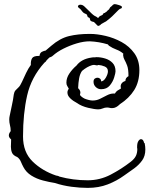

<svg xmlns="http://www.w3.org/2000/svg" viewBox="-20 -827 731 934"><path d="M407 87Q369 87 327.5 81.5Q286 76 246 63Q220 59 189 51Q158 43 132.5 27Q107 11 94 -14Q87 -27 81.5 -40.5Q76 -54 64 -63Q44 -71 38.5 -84Q33 -97 33 -113Q33 -120 33.5 -127.5Q34 -135 34 -143V-149Q23 -158 23 -168Q23 -178 32 -189V-190Q32 -205 28.5 -218Q25 -231 25 -245Q25 -250 25.5 -254.5Q26 -259 27 -263Q32 -289 38 -315.5Q44 -342 47 -367Q49 -380 55.5 -387.5Q62 -395 70 -402Q78 -409 87 -429Q96 -449 107 -472Q118 -495 130 -511Q129 -532 136 -543.5Q143 -555 168 -555H172Q174 -570 184 -575Q194 -580 202 -581L229 -604Q272 -641 316 -651.5Q360 -662 414 -662H419Q452 -662 493 -652.5Q534 -643 571.5 -622.5Q609 -602 633.5 -568Q658 -534 658 -486Q658 -429 633 -389Q608 -349 563 -320L561 -318Q554 -311 545 -306Q536 -301 525 -301Q518 -301 513 -302.5Q508 -304 500 -304Q490 -304 479.5 -299.5Q469 -295 458 -295Q441 -295 409 -302.5Q377 -310 354 -326Q335 -336 321.5 -349Q308 -362 308 -377Q308 -386 314 -395H315Q311 -403 307 -409Q303 -415 303 -425Q303 -448 317.5 -469.5Q332 -491 352 -508Q376 -540 425 -547Q429 -548 432 -548Q435 -548 438 -548H441Q443 -548 445 -548.5Q447 -549 449 -549Q470 -549 491.5 -542.5Q513 -536 527.5 -521Q542 -506 542 -480Q542 -472 535.5 -450.5Q529 -429 514 -411Q499 -393 472 -393Q457 -393 446 -403.5Q435 -414 435 -429Q435 -440 441 -444.5Q447 -449 454 -449Q461 -449 466.5 -444.5Q472 -440 472 -431Q485 -432 495 -449.5Q505 -467 505 -480Q505 -497 489.5 -503.5Q474 -510 459 -511Q455 -509 451 -509Q448 -509 445.5 -510Q443 -511 440 -511Q437 -511 434 -511Q431 -511 428 -510Q404 -503 379 -482Q369 -468 365 -446.5Q361 -425 360 -398L362 -396Q371 -387 371 -376Q371 -373 369 -365Q376 -355 392 -347Q402 -343 412.5 -340.5Q423 -338 431 -338Q450 -338 467 -346.5Q484 -355 500.5 -363.5Q517 -372 532 -372H539Q544 -381 551 -386Q558 -391 566 -395L568 -396V-399Q565 -412 571.5 -421Q578 -430 590 -433Q590 -448 604 -456H605Q605 -491 598.5 -508Q592 -525 586 -535.5Q580 -546 579 -558Q579 -564 580 -566Q565 -579 546 -586Q527 -593 511 -604Q507 -607 505 -611Q462 -624 417 -626Q387 -626 353.5 -616Q320 -606 289 -590.5Q258 -575 237 -556Q233 -552 228.5 -550.5Q224 -549 220 -547L207 -534Q204 -527 196 -522Q132 -451 112 -362.5Q92 -274 92 -163Q92 -87 138.5 -41.5Q185 4 253 27L259 28Q267 30 269 32Q335 50 407 50Q466 50 518.5 22.5Q571 -5 616 -40Q634 -54 641 -68.5Q648 -83 648 -103Q648 -104 647.5 -105Q647 -106 647 -107V-113Q647 -131 653 -140.5Q659 -150 666 -150Q677 -150 681 -132Q683 -132 684 -129Q687 -114 687 -100Q687 -68 671.5 -46.5Q656 -25 633 -8Q610 9 585 26Q548 53 504 70Q460 87 407 87ZM457 -701Q455 -701 447 -710Q439 -719 437 -720Q426 -722 422 -725Q418 -728 417 -737Q417 -739 413.5 -741Q410 -743 407 -744L403 -755Q402 -758 394.5 -760.5Q387 -763 382 -769Q374 -779 372.5 -781Q371 -783 370 -783.5Q369 -784 362 -790Q359 -793 359 -796Q359 -800 364 -802.5Q369 -805 374 -804Q382 -803 388.5 -797.5Q395 -792 416 -771Q419 -768 424.5 -762.5Q430 -757 433 -755L440 -750Q442 -749 447 -746.5Q452 -744 457 -739Q463 -748 470 -750.5Q477 -753 480 -756Q482 -762 485 -763Q488 -764 492 -765Q492 -765 492.5 -765.5Q493 -766 493 -767Q494 -769 496 -769Q498 -769 500 -772Q504 -777 507.5 -779Q511 -781 514 -788Q516 -792 518 -793Q520 -794 523 -797Q525 -800 529.5 -803.5Q534 -807 538 -807Q544 -807 559.5 -802Q575 -797 573 -792Q573 -788 571 -787Q560 -783 556.5 -778.5Q553 -774 544 -766Q534 -756 526 -748Q518 -740 496 -723Q494 -722 487.5 -718.5Q481 -715 476 -712Q472 -710 470 -707.5Q468 -705 464 -703Q460 -701 457 -701Z"/></svg>

Font: RU Serius
Style: Regular
Weight: 400
Designer: Robert E. Leuschke
Foundry: Robert E. Leuschke
Version: Version 1.011; ttfautohint (v1.8.3)